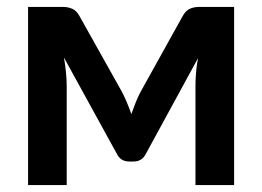

<svg xmlns="http://www.w3.org/2000/svg" viewBox="-20 -534 756 554"><path d="M655.5 -514V0H544V-286Q544 -303.5 545.8 -325.5Q547.5 -347.5 551.5 -366.5L400.5 -89.5Q389.5 -68 365.5 -68H352.5Q328.5 -68 317.5 -89.5L164.5 -368Q168 -349 170.2 -326.5Q172.5 -304 172.5 -286V0H61V-514H163Q176 -514 188.8 -508.5Q201.5 -503 210 -486.5L331 -270.5Q339 -255.5 346 -238.8Q353 -222 359 -205Q365 -222 371.8 -239Q378.5 -256 386.5 -270.5L506.5 -486.5Q515.5 -503.5 528 -508.8Q540.5 -514 553.5 -514Z"/></svg>

Font: Lato 2
Style: Bold
Weight: 700
Designer: Lukasz Dziedzic with Adam Twardoch and Botio Nikoltchev
Foundry: tyPoland Lukasz Dziedzic
Version: Version 2.015; 2015-08-06; http://www.latofonts.com/